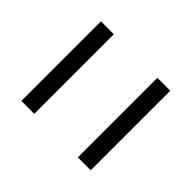

<svg xmlns="http://www.w3.org/2000/svg" viewBox="-64 -547 505 505"><g transform="rotate(-45 188.0 -295.0)"><path d="M336 -424V-376H40V-424ZM336 -214V-166H40V-214Z"/></g></svg>

Font: Georama ExtraCondensed Light
Style: Regular
Weight: 300
Width: 2
Designer: Jean-Baptiste Levee
Foundry: Production Type
Version: Version 1.000